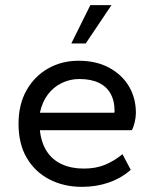

<svg xmlns="http://www.w3.org/2000/svg" viewBox="-20 -716 600 746"><path d="M298 10Q228 10 172 -19Q116 -48 84 -102.5Q52 -157 52 -235Q52 -310 83 -365Q114 -420 167 -450Q220 -480 285 -480Q354 -480 404 -453Q454 -426 481 -380.5Q508 -335 508 -277Q508 -261 503.5 -241.5Q499 -222 492 -210H135Q140 -162 161.5 -128.5Q183 -95 220 -78Q257 -61 305 -61Q352 -61 387.5 -75.5Q423 -90 456 -117L488 -56Q450 -23 402 -6.5Q354 10 298 10ZM135 -278H424Q425 -280 425 -282Q425 -284 425 -288Q425 -324 410 -351.5Q395 -379 364.5 -394Q334 -409 288 -409Q252 -409 220 -393.5Q188 -378 166 -349Q144 -320 135 -278ZM257 -547 331 -696H413L313 -547Z"/></svg>

Font: Gantari
Style: Regular
Weight: 400
Designer: Anugrah Pasau
Foundry: Lafontype
Version: Version 1.000; ttfautohint (v1.8.3)